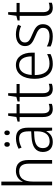

<svg xmlns="http://www.w3.org/2000/svg" viewBox="1012 -1905 810 2874"><g transform="rotate(-90 1417.0 -468.0)"><path d="M136 -610V-853H80V-93H136V-382C136 -519 189 -586 288 -586C363 -586 404 -542 404 -441V-93H459V-447C459 -575 402 -635 295 -635C214 -635 160 -591 136 -534H132C135 -559 136 -582 136 -610Z M657 -767C657 -742 671 -726 692 -726C714 -726 727 -741 727 -767C727 -793 714 -808 692 -808C671 -808 657 -793 657 -767ZM831 -768C831 -742 845 -726 866 -726C888 -726 901 -742 901 -768C901 -793 887 -808 866 -808C845 -808 831 -793 831 -768ZM782 -634C726 -634 672 -618 627 -594L645 -550C690 -574 734 -587 778 -587C852 -587 888 -548 888 -445V-406L804 -401C658 -393 579 -338 579 -232C579 -142 632 -83 727 -83C814 -83 858 -123 889 -180H891L900 -93H943V-451C943 -578 892 -634 782 -634ZM810 -359 888 -363V-310C887 -198 835 -130 738 -130C675 -130 637 -165 637 -232C637 -312 693 -352 810 -359Z M1233 -131C1179 -131 1158 -166 1158 -234V-579H1296V-625H1158V-751H1121L1103 -628L1034 -610V-579H1102V-232C1102 -129 1143 -83 1223 -83C1253 -83 1279 -89 1299 -97V-143C1282 -136 1258 -131 1233 -131Z M1534 -131C1480 -131 1459 -166 1459 -234V-579H1597V-625H1459V-751H1422L1404 -628L1335 -610V-579H1403V-232C1403 -129 1444 -83 1524 -83C1554 -83 1580 -89 1600 -97V-143C1583 -136 1559 -131 1534 -131Z M1880 -635C1747 -635 1674 -522 1674 -356C1674 -190 1749 -83 1896 -83C1955 -83 1999 -94 2045 -117V-168C1994 -142 1954 -132 1899 -132C1790 -132 1731 -209 1730 -353H2066V-393C2066 -530 2005 -635 1880 -635ZM1879 -587C1969 -587 2010 -508 2010 -399H1732C1740 -523 1794 -587 1879 -587Z M2492 -231C2492 -321 2427 -352 2343 -388C2261 -423 2218 -442 2218 -501C2218 -556 2263 -587 2336 -587C2381 -587 2428 -575 2463 -557L2484 -603C2443 -622 2394 -635 2338 -635C2231 -635 2164 -582 2164 -499C2164 -411 2225 -381 2312 -344C2395 -310 2437 -286 2437 -229C2437 -168 2398 -132 2310 -132C2254 -132 2199 -149 2158 -172V-116C2193 -98 2244 -83 2309 -83C2427 -83 2492 -137 2492 -231Z M2747 -131C2693 -131 2672 -166 2672 -234V-579H2810V-625H2672V-751H2635L2617 -628L2548 -610V-579H2616V-232C2616 -129 2657 -83 2737 -83C2767 -83 2793 -89 2813 -97V-143C2796 -136 2772 -131 2747 -131Z"/></g></svg>

Font: Noto Sans Kannada UI SemiCondensed Light
Style: Regular
Weight: 300
Width: 4
Designer: Jelle Bosma - Monotype Design Team
Foundry: Monotype Imaging Inc.
Version: Version 2.005